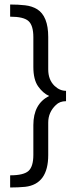

<svg xmlns="http://www.w3.org/2000/svg" viewBox="-20 -699 334 852"><path d="M128 -144Q128 -238 198 -273Q170 -286 149 -316Q128 -346 128 -402V-534Q128 -586 106.5 -605.5Q85 -625 25 -625V-679Q61 -679 91.5 -675.5Q122 -672 145 -658Q194 -627 194 -535V-391Q194 -345 222 -318Q245 -296 273 -296V-250Q245 -250 228 -233Q194 -201 194 -155V-11Q194 118 92 130Q61 133 25 133V79Q85 79 106.5 59.5Q128 40 128 -12Z"/></svg>

Font: Questrial
Style: Regular
Weight: 400
Designer: Joe Prince
Foundry: Joe Prince
Version: Version 1.002